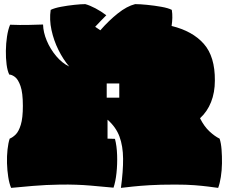

<svg xmlns="http://www.w3.org/2000/svg" viewBox="-20 -895 1106 932"><path d="M34 17Q25 -4 20 -36Q15 -68 14 -102.5Q13 -137 16.5 -169Q20 -201 27 -222Q42 -228 56.5 -242.5Q71 -257 81 -289.5Q91 -322 91 -381Q91 -445 79.5 -477.5Q68 -510 52.5 -521.5Q37 -533 25 -533Q16 -551 12 -582Q8 -613 8.5 -648.5Q9 -684 14 -717.5Q19 -751 29 -775Q78 -773 118 -774Q158 -775 189 -776Q190 -738 207 -697.5Q224 -657 252.5 -623Q281 -589 316 -572Q287 -606 264 -652Q241 -698 230 -749Q219 -800 226 -847Q244 -856 276 -862Q308 -868 341 -871.5Q374 -875 394 -875Q416 -869 443.5 -854.5Q471 -840 496 -821Q483 -808 469.5 -794Q456 -780 442 -765L467 -748Q508 -795 552 -830Q596 -865 636 -875Q659 -875 694 -871.5Q729 -868 763 -862Q797 -856 814 -847Q817 -828 816.5 -808.5Q816 -789 813 -769Q915 -744 969.5 -682Q1024 -620 1023 -504Q1023 -446 1004.5 -399.5Q986 -353 951 -321Q971 -281 997 -257Q1023 -233 1046 -222Q1053 -201 1055.5 -169Q1058 -137 1057.5 -102.5Q1057 -68 1052 -36Q1047 -4 1039 17Q1017 14 989.5 10.5Q962 7 924 4Q886 1 830 1Q755 1 706.5 4Q658 7 625.5 10.5Q593 14 567 17Q578 -64 577.5 -125Q577 -186 560 -232Q543 -278 502 -314V-222L538 -221Q547 -187 548.5 -142.5Q550 -98 545.5 -55.5Q541 -13 531 16Q489 12 421 6Q353 0 273 1Q203 2 139 7.5Q75 13 34 17ZM498 -421H559V-490H498Z"/></svg>

Font: Oi
Style: Regular
Weight: 400
Designer: Kostas Bartsokas, Mohamad Dakak
Foundry: Foundry5
Version: Version 4.000